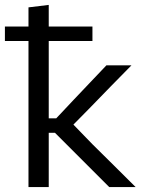

<svg xmlns="http://www.w3.org/2000/svg" viewBox="-30 -762 592 782"><path d="M86 0V-595H-10V-654H86V-732L168.5 -742V-654H346.5V-595H168.5V-280H199L271 -356.5Q304 -391 337.2 -426.2Q370.5 -461.5 403.5 -496H505.5Q462.5 -452.5 420 -409Q377.5 -365.5 335.5 -322L269 -254.5L346 -175Q390 -131.5 434.5 -87.5Q479 -43.5 522.5 0H415Q381 -34 347 -68Q313 -102 279.5 -135.5L194 -221H168.5V0Z"/></svg>

Font: Commissioner
Style: Regular
Weight: 400
Designer: Kostas Bartsokas
Foundry: Kostas Bartsokas
Version: Version 1.000; ttfautohint (v1.8.3)